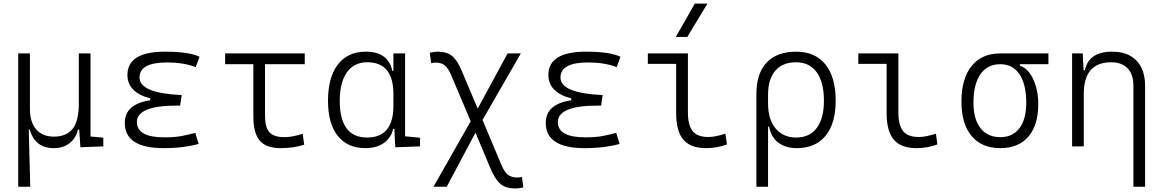

<svg xmlns="http://www.w3.org/2000/svg" viewBox="-20 -815 6485 1069"><path d="M280.3 9.8Q174.3 9.8 146 -93.3H140.1L148.4 224.6H81.5V-517.6H146.5V-210Q146.5 -134.8 181.6 -94.5Q216.8 -54.2 280.3 -54.2Q348.6 -54.2 383.8 -96.7Q418.9 -139.2 418.9 -239.3V-517.6H483.9V-55.2L555.2 -48.3V0L427.7 4.9L420.9 -93.3H414.1Q401.9 -43.9 366.5 -17.1Q331.1 9.8 280.3 9.8Z M891.6 9.8Q674.8 9.8 674.8 -130.4Q674.8 -235.4 816.4 -256.8V-267.1Q689.5 -300.8 689.5 -397.9Q689.5 -527.3 899.4 -527.3Q1032.2 -527.3 1090.8 -499L1069.8 -441.4Q1001.5 -467.3 910.2 -467.3Q756.8 -467.3 756.8 -383.3Q756.8 -296.4 991.7 -285.6L982.9 -227.1H965.8Q742.2 -227.1 742.2 -135.3Q742.2 -50.3 895.5 -50.3Q956.1 -50.3 996.1 -58.6Q1036.1 -66.9 1067.4 -75.2L1085.9 -13.7Q1048.3 -2.9 999.3 3.4Q950.2 9.8 891.6 9.8Z M1541.5 9.8Q1461.9 9.8 1426.3 -32Q1390.6 -73.7 1390.6 -166.5V-457.5H1233.4V-517.6H1676.8V-457.5H1455.6V-168.5Q1455.6 -106.9 1479.7 -79.1Q1503.9 -51.3 1564.5 -51.3Q1604 -51.3 1665.5 -69.8L1673.8 -9.3Q1639.6 1 1608.6 5.4Q1577.6 9.8 1541.5 9.8Z M2014.2 9.8Q1915 9.8 1860.6 -58.3Q1806.2 -126.5 1806.2 -253.9Q1806.2 -384.3 1861.1 -455.8Q1916 -527.3 2016.6 -527.3Q2081.5 -527.3 2118.2 -498.8Q2154.8 -470.2 2164.1 -420.4H2170.4V-517.6H2235.4V-56.2L2318.8 -47.9V0L2180.7 4.9L2175.8 -97.2H2168.5Q2160.6 -52.7 2120.4 -21.5Q2080.1 9.8 2014.2 9.8ZM2170.4 -226.1V-291.5Q2170.4 -468.3 2024.9 -468.3Q1951.2 -468.3 1911.4 -412.1Q1871.6 -356 1871.6 -253.9Q1871.6 -49.3 2023.9 -49.3Q2170.4 -49.3 2170.4 -226.1Z M2849.6 234.4Q2797.9 234.4 2767.6 210Q2737.3 185.5 2710.4 121.6L2627.4 -76.2L2467.3 224.6H2393.6L2600.6 -139.6L2494.1 -392.1Q2476.6 -434.6 2457 -450.4Q2437.5 -466.3 2407.2 -466.3Q2390.1 -466.3 2380.4 -463.4L2373 -521.5Q2399.9 -527.3 2417 -527.3Q2466.8 -527.3 2496.6 -503.7Q2526.4 -480 2551.8 -418.5L2639.6 -210.4L2806.2 -517.6H2879.9L2666.5 -147L2770.5 100.1Q2787.6 142.1 2807.6 157.7Q2827.6 173.3 2859.4 173.3Q2873.5 173.3 2886.2 170.4L2893.6 228.5Q2866.7 234.4 2849.6 234.4Z M3235.4 9.8Q3018.6 9.8 3018.6 -130.4Q3018.6 -235.4 3160.2 -256.8V-267.1Q3033.2 -300.8 3033.2 -397.9Q3033.2 -527.3 3243.2 -527.3Q3376 -527.3 3434.6 -499L3413.6 -441.4Q3345.2 -467.3 3253.9 -467.3Q3100.6 -467.3 3100.6 -383.3Q3100.6 -296.4 3335.4 -285.6L3326.7 -227.1H3309.6Q3085.9 -227.1 3085.9 -135.3Q3085.9 -50.3 3239.3 -50.3Q3299.8 -50.3 3339.8 -58.6Q3379.9 -66.9 3411.1 -75.2L3429.7 -13.7Q3392.1 -2.9 3343 3.4Q3293.9 9.8 3235.4 9.8Z M3911.6 9.8Q3824.7 9.8 3784.7 -37.4Q3744.6 -84.5 3744.6 -185.5V-459.5H3586.9V-517.6H3810.1V-190.4Q3810.1 -119.1 3835.9 -85.7Q3861.8 -52.2 3924.3 -52.2Q3961.9 -52.2 4019 -70.8L4027.3 -10.7Q3971.2 9.8 3911.6 9.8ZM3742.7 -609.4 3848.6 -794.9H3918.9L3806.6 -609.4Z M4416.5 9.8Q4355.5 9.8 4314.7 -20Q4273.9 -49.8 4262.2 -109.9H4256.3V224.6H4191.4V-292Q4191.4 -405.8 4248.5 -466.6Q4305.7 -527.3 4412.1 -527.3Q4518.6 -527.3 4575.7 -456.5Q4632.8 -385.7 4632.8 -253.9Q4632.8 -127.4 4576.4 -58.8Q4520 9.8 4416.5 9.8ZM4256.3 -240.7Q4256.3 -149.4 4298.6 -99.4Q4340.8 -49.3 4413.1 -49.3Q4487.3 -49.3 4527.3 -102.3Q4567.4 -155.3 4567.4 -253.9Q4567.4 -357.4 4527.1 -412.8Q4486.8 -468.3 4412.1 -468.3Q4337.4 -468.3 4296.9 -421.4Q4256.3 -374.5 4256.3 -287.6Z M5083.5 9.8Q4996.6 9.8 4956.5 -37.4Q4916.5 -84.5 4916.5 -185.5V-459.5H4758.8V-517.6H4981.9V-190.4Q4981.9 -119.1 5007.8 -85.7Q5033.7 -52.2 5096.2 -52.2Q5133.8 -52.2 5190.9 -70.8L5199.2 -10.7Q5143.1 9.8 5083.5 9.8Z M5549.3 9.8Q5445.8 9.8 5389.4 -57.9Q5333 -125.5 5333 -249Q5333 -377.4 5389.6 -447.5Q5446.3 -517.6 5549.3 -517.6H5817.4V-457.5H5658.7V-448.7Q5688 -440.4 5710.9 -410.4Q5733.9 -380.4 5747.3 -335.2Q5760.7 -290 5760.7 -235.8Q5760.7 -118.2 5705.6 -54.2Q5650.4 9.8 5549.3 9.8ZM5549.3 -51.3Q5618.2 -51.3 5656 -101.3Q5693.8 -151.4 5693.8 -242.7Q5693.8 -345.7 5656.2 -401.6Q5618.7 -457.5 5549.3 -457.5Q5477.5 -457.5 5438.7 -401.6Q5399.9 -345.7 5399.9 -242.7Q5399.9 -151.4 5439.2 -101.3Q5478.5 -51.3 5549.3 -51.3Z M6290.5 224.6V-338.4Q6290.5 -400.9 6257.8 -434.6Q6225.1 -468.3 6167 -468.3Q6014.2 -468.3 6014.2 -292.5V0H5949.2V-517.6H6008.3L6013.2 -423.8H6020Q6042 -527.3 6172.4 -527.3Q6259.8 -527.3 6307.6 -477.5Q6355.5 -427.7 6355.5 -336.9V224.6Z"/></svg>

Font: CaskaydiaMono NF Light
Style: Regular
Weight: 300
Designer: Aaron Bell
Foundry: Saja Typeworks
Version: Version 2111.001; ttfautohint (v1.8.4);Nerd Fonts 3.1.1